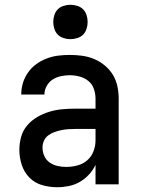

<svg xmlns="http://www.w3.org/2000/svg" viewBox="-20 -772 590 804"><path d="M219 12Q187 12 156 3Q125 -6 103 -28.5Q81 -51 71 -82Q61 -113 61 -144Q61 -172 68.5 -199Q76 -226 94 -247Q112 -268 136 -282Q160 -296 186.5 -304Q213 -312 240.5 -314.5Q268 -317 295 -317H380V-359Q380 -380 373 -400Q366 -420 350 -433Q334 -446 313.5 -451.5Q293 -457 272 -457Q254 -457 235 -453Q216 -449 200.5 -439Q185 -429 175.5 -412Q166 -395 166 -376H69Q69 -401 76 -424.5Q83 -448 97.5 -468.5Q112 -489 132 -503.5Q152 -518 175.5 -527Q199 -536 223.5 -539Q248 -542 272 -542Q298 -542 324 -538.5Q350 -535 374 -525Q398 -515 418.5 -498Q439 -481 452.5 -459Q466 -437 471.5 -411Q477 -385 477 -359V0H380V-82Q370 -60 353 -41.5Q336 -23 314.5 -10.5Q293 2 268.5 7Q244 12 219 12ZM257 -73Q280 -73 303.5 -79Q327 -85 345 -100.5Q363 -116 371.5 -138.5Q380 -161 380 -184V-232H295Q280 -232 265.5 -231Q251 -230 236.5 -227Q222 -224 208 -219Q194 -214 182 -205Q170 -196 164 -182.5Q158 -169 158 -154Q158 -136 165.5 -119Q173 -102 188 -91.5Q203 -81 221 -77Q239 -73 257 -73ZM275 -608Q261 -608 246.5 -612.5Q232 -617 222 -627Q212 -637 207.5 -651.5Q203 -666 203 -680Q203 -694 207.5 -708.5Q212 -723 222 -733Q232 -743 246.5 -747.5Q261 -752 275 -752Q289 -752 303.5 -747.5Q318 -743 328 -733Q338 -723 342.5 -708.5Q347 -694 347 -680Q347 -666 342.5 -651.5Q338 -637 328 -627Q318 -617 303.5 -612.5Q289 -608 275 -608Z"/></svg>

Font: Lode Dark
Style: Bold
Weight: 700
Monospace: yes
Designer: Belleve Invis
Foundry: Belleve Invis
Version: Version 29.2.0; ttfautohint (v1.8.3)